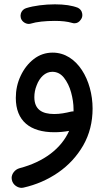

<svg xmlns="http://www.w3.org/2000/svg" viewBox="-20 -592 503 895"><path d="M225.6 -346.7C192.9 -346.7 163.6 -336.9 137.7 -316.9C111.8 -296.9 91.3 -270.5 76.2 -238.3C61 -206.1 53.7 -171.9 53.7 -135.7C53.7 -27.8 120.6 24.4 233.4 24.4C255.4 24.4 278.3 22.5 302.2 18.1C265.6 100.1 185.1 162.1 71.8 191.9C47.9 198.2 34.2 219.7 34.2 237.3C34.2 240.2 34.7 243.2 35.2 246.1C39.6 270 62.5 283.7 80.6 283.7C83 283.7 85.9 283.2 88.9 282.7C147.9 269.5 202.1 246.1 251 212.4C299.8 178.7 338.9 136.2 368.2 85.4C397 34.7 411.6 -22.5 411.6 -85.9C411.6 -217.3 340.3 -346.7 225.6 -346.7ZM77.1 -507.8C83 -488.8 101.6 -480.5 113.8 -480.5C117.2 -480.5 120.1 -481 123.5 -481.9C149.4 -490.2 191.4 -494.6 235.8 -494.6C267.6 -494.6 293.9 -491.7 315.4 -485.4C319.8 -483.9 323.7 -483.4 327.1 -483.4C339.4 -483.4 349.6 -489.3 357.4 -501.5C361.8 -507.8 363.8 -514.2 363.8 -521.5C363.8 -527.8 362.8 -545.4 343.3 -555.7C316.4 -566.4 280.8 -571.8 235.8 -571.8C189 -571.8 137.7 -565.4 102.5 -554.2C82.5 -547.9 75.7 -530.3 75.7 -518.6C75.7 -515.1 76.2 -511.2 77.1 -507.8ZM140.1 -139.2C140.1 -157.7 143.6 -176.3 150.9 -194.3C164.6 -231 190.9 -257.3 223.6 -257.3C245.6 -257.3 263.7 -248 278.3 -229.5C293 -210.4 304.2 -188 311.5 -161.1C318.8 -134.3 322.8 -107.9 322.8 -83V-72.8H319.8C316.9 -72.8 314 -72.3 311.5 -71.8C286.1 -65.4 259.8 -60.5 232.9 -60.5C174.8 -60.5 140.1 -82.5 140.1 -139.2Z"/></svg>

Font: Mikhak Medium
Style: Regular
Weight: 500
Designer: Amin Abedi
Version: Version 3.2